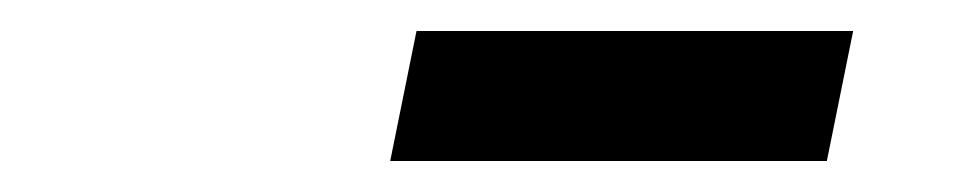

<svg xmlns="http://www.w3.org/2000/svg" viewBox="-20 -712 627 124"><path d="M232 -608 249 -692H531L514 -608Z"/></svg>

Font: Wix Madefor Text SemiBold
Style: Italic
Weight: 600
Italic angle: -12°
Designer: Dalton Maag Ltd
Foundry: Dalton Maag Ltd
Version: Version 3.100